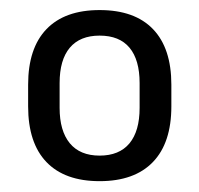

<svg xmlns="http://www.w3.org/2000/svg" viewBox="-20 -666 386 372"><path d="M173 -315Q105.5 -315 70 -352Q34.5 -389 34.5 -460V-502Q34.5 -572.5 70 -609.5Q105.5 -646.5 173 -646.5Q241 -646.5 276.5 -609.5Q312 -572.5 312 -502V-460Q312 -389 276.2 -352Q240.5 -315 173 -315ZM173 -364.5Q211 -364.5 230.8 -388.2Q250.5 -412 250.5 -457V-505Q250.5 -550 231 -573.5Q211.5 -597 173 -597Q135 -597 115.2 -573.5Q95.5 -550 95.5 -505V-457Q95.5 -412.5 115.2 -388.5Q135 -364.5 173 -364.5Z"/></svg>

Font: Anek Odia
Style: Regular
Weight: 400
Designer: Yesha Goshar & Mahesh Sahu (Odia), Yesha Goshar (Latin)
Foundry: Ek Type
Version: Version 1.003